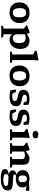

<svg xmlns="http://www.w3.org/2000/svg" viewBox="1968 -2744 1016 4992"><g transform="rotate(90 2476.0 -248.0)"><path d="M308.5 -75Q348.5 -75 376 -91.2Q403.5 -107.5 417.2 -142.8Q431 -178 431 -234.5Q431 -298 418.2 -339Q405.5 -380 379.8 -400Q354 -420 313.5 -420Q273 -420 245.8 -403.8Q218.5 -387.5 204.8 -352.2Q191 -317 191 -260Q191 -197 203.5 -156Q216 -115 242 -95Q268 -75 308.5 -75ZM305 12Q222.5 12 163.8 -19.2Q105 -50.5 73.5 -108.2Q42 -166 42 -244.5Q42 -325 75.2 -383.8Q108.5 -442.5 170.2 -474.8Q232 -507 317 -507Q399 -507 458 -475.5Q517 -444 548.5 -386.5Q580 -329 580 -250Q580 -170 546.5 -111Q513 -52 451.5 -20Q390 12 305 12Z M1102 -244.5Q1102 -329 1067.2 -368Q1032.5 -407 966.5 -407Q945.5 -407 923.5 -404Q901.5 -401 880 -395.2Q858.5 -389.5 838.5 -380.5L836 -424.5Q876 -449.5 905.5 -465.5Q935 -481.5 957.5 -490.5Q980 -499.5 997.8 -503.2Q1015.5 -507 1032.5 -507Q1104.5 -507 1153.8 -477.8Q1203 -448.5 1228 -394.8Q1253 -341 1253 -268.5Q1253 -179.5 1220.2 -116.8Q1187.5 -54 1132.5 -21Q1077.5 12 1011 12Q967.5 12 934 -4.2Q900.5 -20.5 879 -48Q857.5 -75.5 849 -110H871.5V163.5L954.5 184V228.5H651V184L724.5 163.5V-359.5Q717.5 -365.5 705.5 -374.5Q693.5 -383.5 677.5 -394.5Q661.5 -405.5 643.5 -418V-447.5L809.5 -508.5H836L871.5 -421V-182Q871.5 -144.5 884.8 -120.5Q898 -96.5 922 -84.8Q946 -73 978.5 -73Q1017.5 -73 1045 -91.5Q1072.5 -110 1087.2 -148Q1102 -186 1102 -244.5Z M1542.5 -65 1613 -44.5V0H1323.5V-44.5L1395.5 -65V-600Q1388.5 -605 1373.5 -613Q1358.5 -621 1339 -630.8Q1319.5 -640.5 1300 -650V-692.5L1521 -736H1553L1542.5 -619.5Z M1949.5 -75Q1989.5 -75 2017 -91.2Q2044.5 -107.5 2058.2 -142.8Q2072 -178 2072 -234.5Q2072 -298 2059.2 -339Q2046.5 -380 2020.8 -400Q1995 -420 1954.5 -420Q1914 -420 1886.8 -403.8Q1859.5 -387.5 1845.8 -352.2Q1832 -317 1832 -260Q1832 -197 1844.5 -156Q1857 -115 1883 -95Q1909 -75 1949.5 -75ZM1946 12Q1863.5 12 1804.8 -19.2Q1746 -50.5 1714.5 -108.2Q1683 -166 1683 -244.5Q1683 -325 1716.2 -383.8Q1749.5 -442.5 1811.2 -474.8Q1873 -507 1958 -507Q2040 -507 2099 -475.5Q2158 -444 2189.5 -386.5Q2221 -329 2221 -250Q2221 -170 2187.5 -111Q2154 -52 2092.5 -20Q2031 12 1946 12Z M2547.5 -507Q2590.5 -507 2626.2 -502Q2662 -497 2701.5 -485L2714 -352.5H2652.5L2588.5 -474L2656 -417.5Q2626 -428.5 2596.8 -434.2Q2567.5 -440 2545 -440Q2493.5 -440 2469 -425.8Q2444.5 -411.5 2444.5 -383.5Q2444.5 -359 2458.8 -345.2Q2473 -331.5 2503 -323.2Q2533 -315 2579.5 -306.5Q2614.5 -300 2644.2 -290Q2674 -280 2695.8 -263.2Q2717.5 -246.5 2729.8 -220Q2742 -193.5 2742 -154.5Q2742 -101.5 2714.8 -64.5Q2687.5 -27.5 2633.5 -8Q2579.5 11.5 2498 11.5Q2452.5 11.5 2406.5 5.8Q2360.5 0 2329 -10L2307.5 -155H2367.5L2440.5 -19.5L2369 -73Q2386 -68 2405.5 -64.5Q2425 -61 2445 -59.8Q2465 -58.5 2483.5 -58.5Q2548 -58.5 2577.2 -75.5Q2606.5 -92.5 2606.5 -126.5Q2606.5 -149 2595.5 -162.2Q2584.5 -175.5 2563.8 -183.2Q2543 -191 2514.8 -196.8Q2486.5 -202.5 2452 -209.5Q2406 -219.5 2375.5 -236.5Q2345 -253.5 2330 -281.5Q2315 -309.5 2315 -352Q2315 -403 2342.8 -437.2Q2370.5 -471.5 2422.5 -489.2Q2474.5 -507 2547.5 -507Z M3062.5 -507Q3105.5 -507 3141.2 -502Q3177 -497 3216.5 -485L3229 -352.5H3167.5L3103.5 -474L3171 -417.5Q3141 -428.5 3111.8 -434.2Q3082.5 -440 3060 -440Q3008.5 -440 2984 -425.8Q2959.5 -411.5 2959.5 -383.5Q2959.5 -359 2973.8 -345.2Q2988 -331.5 3018 -323.2Q3048 -315 3094.5 -306.5Q3129.5 -300 3159.2 -290Q3189 -280 3210.8 -263.2Q3232.5 -246.5 3244.8 -220Q3257 -193.5 3257 -154.5Q3257 -101.5 3229.8 -64.5Q3202.5 -27.5 3148.5 -8Q3094.5 11.5 3013 11.5Q2967.5 11.5 2921.5 5.8Q2875.5 0 2844 -10L2822.5 -155H2882.5L2955.5 -19.5L2884 -73Q2901 -68 2920.5 -64.5Q2940 -61 2960 -59.8Q2980 -58.5 2998.5 -58.5Q3063 -58.5 3092.2 -75.5Q3121.5 -92.5 3121.5 -126.5Q3121.5 -149 3110.5 -162.2Q3099.5 -175.5 3078.8 -183.2Q3058 -191 3029.8 -196.8Q3001.5 -202.5 2967 -209.5Q2921 -219.5 2890.5 -236.5Q2860 -253.5 2845 -281.5Q2830 -309.5 2830 -352Q2830 -403 2857.8 -437.2Q2885.5 -471.5 2937.5 -489.2Q2989.5 -507 3062.5 -507Z M3480.5 -587.5Q3434 -587.5 3408.5 -607Q3383 -626.5 3383 -662.5Q3383 -698.5 3408.5 -717.2Q3434 -736 3480.5 -736Q3527.5 -736 3552.8 -717.2Q3578 -698.5 3578 -662.5Q3578 -626.5 3552.8 -607Q3527.5 -587.5 3480.5 -587.5ZM3568.5 -507 3560 -375.5V-65L3630.5 -44.5V0H3340.5V-44.5L3412.5 -65V-365Q3407 -370.5 3393.5 -379.8Q3380 -389 3363.5 -399.5Q3347 -410 3332 -419.5V-454L3529 -507Z M3919 -396.5V-62L3977 -44.5V0H3699.5V-44.5L3771.5 -65V-359Q3763 -367 3743 -381.2Q3723 -395.5 3691 -417.5V-447L3855 -508H3881.5ZM4056.5 -44.5 4115 -62V-311.5Q4115 -338 4106 -354.8Q4097 -371.5 4076.8 -379.8Q4056.5 -388 4023.5 -388Q3994 -388 3963.2 -381.8Q3932.5 -375.5 3908 -365L3896.5 -395.5Q3943 -434 3972.8 -456.2Q4002.5 -478.5 4023.2 -489.5Q4044 -500.5 4062 -503.8Q4080 -507 4103 -507Q4184.5 -507 4223.5 -466Q4262.5 -425 4262.5 -345V-65L4335 -44.5V0H4056.5Z M4631 240.5Q4559.5 240.5 4510.5 233Q4461.5 225.5 4431.8 211Q4402 196.5 4388.8 175.8Q4375.5 155 4375.5 129Q4375.5 108 4386 90.2Q4396.5 72.5 4420.5 59.2Q4444.5 46 4484.2 37.5Q4524 29 4582.5 26H4628.5L4629 34.5Q4581 37 4553.5 46Q4526 55 4515 69.5Q4504 84 4504 104Q4504 128 4517.5 143.2Q4531 158.5 4562.2 166Q4593.5 173.5 4646.5 173.5Q4706 173.5 4743.5 165Q4781 156.5 4798.2 140.2Q4815.5 124 4815.5 101.5Q4815.5 86 4809.2 75.2Q4803 64.5 4783.8 57.2Q4764.5 50 4726.2 46.2Q4688 42.5 4624 41.5Q4559.5 40.5 4518 32Q4476.5 23.5 4452.8 8.8Q4429 -6 4419.5 -26Q4410 -46 4410 -70Q4410 -112.5 4446.8 -139.2Q4483.5 -166 4566 -173L4571.5 -157.5Q4542 -155.5 4530 -147Q4518 -138.5 4518 -121Q4518 -110 4522.8 -102Q4527.5 -94 4544.8 -88.8Q4562 -83.5 4598.2 -80.8Q4634.5 -78 4697 -77Q4761 -76 4806 -68Q4851 -60 4879.2 -43.5Q4907.5 -27 4920.5 -0.8Q4933.5 25.5 4933.5 63Q4933.5 117 4899.5 157Q4865.5 197 4798 218.8Q4730.5 240.5 4631 240.5ZM4629 -151Q4557.5 -151 4506.8 -171.8Q4456 -192.5 4429.5 -232.2Q4403 -272 4403 -328.5Q4403 -386.5 4430.8 -426Q4458.5 -465.5 4509.5 -486.2Q4560.5 -507 4629 -507Q4681.5 -507 4723 -494.2Q4764.5 -481.5 4793.5 -457.8Q4822.5 -434 4838 -401.5Q4853.5 -369 4853.5 -329Q4853.5 -271.5 4825.8 -231.8Q4798 -192 4747.8 -171.5Q4697.5 -151 4629 -151ZM4632.5 -221.5Q4670.5 -221.5 4693.8 -246Q4717 -270.5 4717 -330Q4717 -389 4695 -414.2Q4673 -439.5 4627.5 -439.5Q4589 -439.5 4565 -415Q4541 -390.5 4541 -331Q4541 -272.5 4563.8 -247Q4586.5 -221.5 4632.5 -221.5ZM4714.5 -450.5 4694 -496Q4727.5 -494.5 4761.2 -495.5Q4795 -496.5 4825.5 -498.2Q4856 -500 4880 -501.5Q4904 -503 4918.5 -503Q4931.5 -503 4936.8 -495.2Q4942 -487.5 4942 -466.5Q4942 -436 4935.5 -422.8Q4929 -409.5 4919 -409.5Q4910 -409.5 4896.5 -413.5Q4883 -417.5 4860.5 -423.5Q4838 -429.5 4802.8 -436.8Q4767.5 -444 4714.5 -450.5Z"/></g></svg>

Font: Newsreader 9pt SemiBold
Style: Regular
Weight: 600
Designer: Hugues Gentile
Foundry: Production Type
Version: Version 1.003